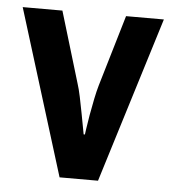

<svg xmlns="http://www.w3.org/2000/svg" viewBox="-44 -567 543 607"><g transform="rotate(5 228.0 -263.0)"><path d="M167 0 4 -526H130L198 -300Q203 -285 208.5 -259Q214 -233 219 -206Q224 -179 227.5 -160.5Q231 -142 231 -142H235Q235 -142 237.5 -160Q240 -178 244.5 -204Q249 -230 254.5 -256.5Q260 -283 265 -300L332 -526H452L289 0Z"/></g></svg>

Font: Archivo Narrow
Style: Bold
Weight: 700
Designer: Hector Gatti
Foundry: Omnibus-Type
Version: Version 3.002